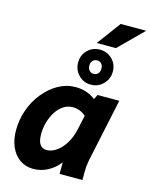

<svg xmlns="http://www.w3.org/2000/svg" viewBox="-142 -1069 916 1171"><g transform="rotate(15 316.0 -484.0)"><path d="M22 -189Q22 -257 44.5 -319.5Q67 -382 107 -431Q147 -480 198 -508.5Q249 -537 306 -537Q379 -537 432 -495L447 -525H584L499 -125Q495 -104 493.5 -87.5Q492 -71 492 -49V0H348V-73Q317 -33 274.5 -10.5Q232 12 184 12Q135 12 98.5 -13.5Q62 -39 42 -84.5Q22 -130 22 -189ZM176 -207Q176 -161 191 -140.5Q206 -120 233 -120Q263 -120 293.5 -140.5Q324 -161 348.5 -200Q373 -239 385 -294L404 -382Q367 -414 322 -414Q288 -414 261 -395.5Q234 -377 215 -346.5Q196 -316 186 -279.5Q176 -243 176 -207ZM281 -686Q281 -733 312.5 -764.5Q344 -796 390 -796Q436 -796 468 -764.5Q500 -733 500 -686Q500 -640 468 -607.5Q436 -575 390 -575Q344 -575 312.5 -607.5Q281 -640 281 -686ZM352 -686Q352 -667 362.5 -655Q373 -643 390 -643Q408 -643 418 -655Q428 -667 428 -686Q428 -705 418 -716.5Q408 -728 390 -728Q373 -728 362.5 -716.5Q352 -705 352 -686ZM360 -830 471 -980H632L481 -830Z"/></g></svg>

Font: Radio Canada
Style: Bold Italic
Weight: 700
Italic angle: -12°
Designer: Charles Daoud, Etienne Aubert Bonn, Alexandre Saumier Demers, Jacques Le Bailly
Foundry: Radio-Canada
Version: Version 2.104; ttfautohint (v1.8.4.7-5d5b);gftools[0.9.28.de